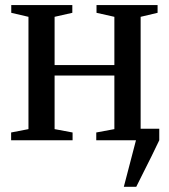

<svg xmlns="http://www.w3.org/2000/svg" viewBox="-20 -542 653 742"><path d="M458.5 180 505.5 0 487.5 -44.5H595.5V0Q581 30.5 565.8 61.5Q550.5 92.5 535.2 122.5Q520 152.5 506.5 180ZM23 0V-30L90 -43V-477L23.5 -492.5V-522.5H259.5V-492.5L191 -477V-290.5H422V-477L353 -492.5V-522.5H589V-492.5L523.5 -477V-43L590 -30V0H352V-30L422 -43V-250H191V-43L260.5 -30V0Z"/></svg>

Font: Merriweather 96pt
Style: Regular
Weight: 400
Version: Version 2.100